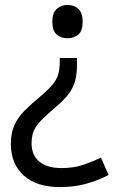

<svg xmlns="http://www.w3.org/2000/svg" viewBox="-20 -566 474 778"><path d="M292 -304Q292 -267 284.5 -239Q277 -211 259 -186.5Q241 -162 208 -134Q170 -102 148 -79.5Q126 -57 117 -36Q108 -15 108 15Q108 63 139.5 89Q171 115 229 115Q279 115 317 102Q355 89 389 73L420 143Q380 164 331.5 178Q283 192 223 192Q128 192 76 145Q24 98 24 17Q24 -28 38.5 -59.5Q53 -91 79.5 -117.5Q106 -144 142 -174Q176 -203 193 -223.5Q210 -244 216 -265Q222 -286 222 -314V-331H292ZM315 -478Q315 -441 297.5 -426Q280 -411 253 -411Q228 -411 210 -426Q192 -441 192 -478Q192 -514 210 -530Q228 -546 253 -546Q280 -546 297.5 -530Q315 -514 315 -478Z"/></svg>

Font: Noto Sans Devanagari
Style: Regular
Weight: 400
Designer: Jelle Bosma - Monotype Design Team
Foundry: Monotype Imaging Inc.
Version: Version 2.003